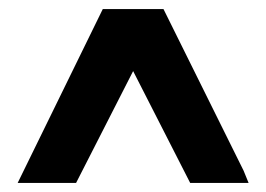

<svg xmlns="http://www.w3.org/2000/svg" viewBox="-20 -751 588 424"><path d="M518 -374 529 -347H400L274 -594L148 -347H19L207 -731H341Z"/></svg>

Font: SUITE Heavy
Style: Regular
Weight: 900
Designer: Sun
Foundry: Sun
Version: Version 2.040